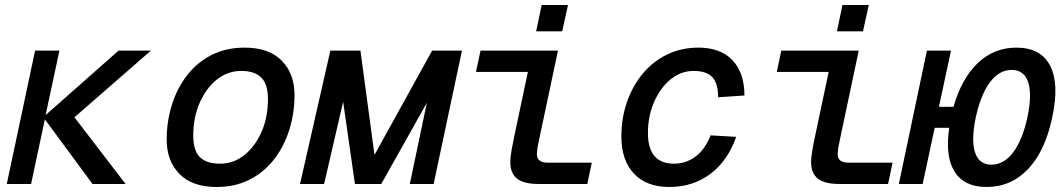

<svg xmlns="http://www.w3.org/2000/svg" viewBox="-20 -734 4240 766"><path d="M7 0 120 -532H217L162 -275L453 -532H582L277 -266L481 0H349L159 -258L104 0Z M844 12Q747 12 696 -40Q645 -92 645 -177Q645 -249 665.5 -315Q686 -381 725.5 -432.5Q765 -484 823 -514Q881 -544 956 -544Q1053 -544 1104 -492Q1155 -440 1155 -355Q1155 -283 1134.5 -217Q1114 -151 1074.5 -99.5Q1035 -48 977 -18Q919 12 844 12ZM858 -81Q912 -81 955 -115.5Q998 -150 1023.5 -208Q1049 -266 1049 -339Q1049 -398 1022.5 -424.5Q996 -451 942 -451Q888 -451 845 -416.5Q802 -382 776.5 -323.5Q751 -265 751 -193Q751 -133 777.5 -107Q804 -81 858 -81Z M1177 0 1298 -532H1418L1474 -116L1704 -532H1823L1710 0H1615L1683 -324L1501 0H1396L1349 -328L1273 0Z M2130 0Q2068 0 2042 -22Q2016 -44 2016 -86Q2016 -108 2021.5 -138.5Q2027 -169 2034 -201L2086 -447H1879L1897 -532H2206L2134 -192Q2129 -170 2125.5 -151Q2122 -132 2122 -118Q2122 -85 2166 -85H2341L2323 0ZM2119 -609 2141 -714H2246L2223 -609Z M2650 12Q2559 12 2509 -41.5Q2459 -95 2459 -189Q2459 -263 2481.5 -327.5Q2504 -392 2544.5 -440.5Q2585 -489 2641.5 -516.5Q2698 -544 2766 -544Q2855 -544 2902.5 -493.5Q2950 -443 2950 -353L2845 -346Q2845 -401 2822 -426Q2799 -451 2747 -451Q2696 -451 2655 -417Q2614 -383 2589.5 -327Q2565 -271 2565 -203Q2565 -81 2669 -81Q2717 -81 2755 -109.5Q2793 -138 2815 -194L2917 -188Q2884 -93 2814.5 -40.5Q2745 12 2650 12Z M3330 0Q3268 0 3242 -22Q3216 -44 3216 -86Q3216 -108 3221.5 -138.5Q3227 -169 3234 -201L3286 -447H3079L3097 -532H3406L3334 -192Q3329 -170 3325.5 -151Q3322 -132 3322 -118Q3322 -85 3366 -85H3541L3523 0ZM3319 -609 3341 -714H3446L3423 -609Z M3566 0 3678 -532H3774L3726 -308H3784Q3817 -422 3881.5 -483Q3946 -544 4035 -544Q4132 -544 4169.5 -472Q4207 -400 4178 -266Q4150 -132 4082 -60Q4014 12 3916 12Q3827 12 3788.5 -49Q3750 -110 3767 -224H3709L3661 0ZM3935 -77Q3985 -77 4022 -126Q4059 -175 4079 -266Q4098 -357 4082 -406Q4066 -455 4016 -455Q3966 -455 3929.5 -406Q3893 -357 3873 -266Q3854 -175 3870 -126Q3886 -77 3935 -77Z"/></svg>

Font: Geist Mono Medium
Style: Italic
Weight: 500
Italic angle: -12°
Monospace: yes
Designer: Basement.studio, Andrés Briganti, Mateo Zaragoza
Foundry: Basement.studio, Vercel, Andrés Briganti, Guido Ferreyra, Mateo Zaragoza
Version: Version 1.500; ttfautohint (v1.8.4.7-5d5b)